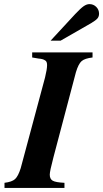

<svg xmlns="http://www.w3.org/2000/svg" viewBox="-20 -918 504 938"><path d="M294.9 -24.9V0H2V-24.9Q38.6 -29.3 53.7 -43.2Q68.8 -57.1 81.1 -96.2L200.2 -540Q210 -580.1 210 -600.1Q210 -618.2 200.2 -623Q189.9 -630.4 168.9 -631.8L137.2 -637.2V-662.1H432.1V-637.2Q394 -632.8 378.7 -619.4Q363.3 -606 351.1 -565.9L241.2 -149.9Q223.1 -81.5 223.1 -64.9Q223.1 -43.5 237.5 -35.2Q252 -26.9 294.9 -24.9ZM275.9 -719.2H227.1L347.2 -849.1Q373.5 -877 388.4 -887.5Q403.3 -897.9 417 -897.9Q436.5 -897.9 450.2 -884.3Q463.9 -870.6 463.9 -851.1Q463.9 -836.9 455.8 -827.6Q447.8 -818.4 425.8 -805.2Z"/></svg>

Font: Accordance
Style: Bold-Italic
Weight: 700
Italic angle: -11°
Version: Version 1.2 (build January 31, 2020) Miklal Software Solutio